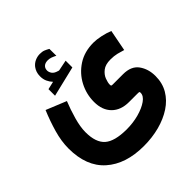

<svg xmlns="http://www.w3.org/2000/svg" viewBox="-219 -754 1159 1159"><g transform="rotate(-45 360.5 -175.0)"><path d="M237.3 -418.5Q223.1 -433.6 214.1 -452.9Q205.1 -472.2 205.1 -497.6Q205.1 -516.6 210.4 -531.7Q215.8 -546.9 224.6 -558.6Q238.3 -576.2 258.3 -585.2Q278.3 -594.2 299.3 -594.2Q320.8 -594.2 334.5 -588.6Q348.1 -583 362.3 -574.7L362.8 -515.6Q348.1 -523.4 334.7 -528.3Q321.3 -533.2 306.2 -533.2Q297.4 -533.2 288.1 -530.8Q278.8 -528.3 271.5 -521.5Q259.8 -510.7 259.8 -491.2Q260.3 -477.1 270 -463.6Q279.8 -450.2 302.7 -443.8Q305.2 -442.9 307.4 -442.1Q309.6 -441.4 312 -441.4Q314 -441.4 315.9 -441.9L381.3 -455.1V-397.5L186.5 -350.6V-406.7ZM214.4 -277.3Q193.4 -225.6 177 -167.5Q160.6 -109.4 160.6 -64.5Q160.6 22.9 203.4 60.8Q246.1 98.6 348.6 99.1Q403.8 99.1 452.9 85.7Q502 72.3 533.2 50.3Q564.5 28.3 564.5 2Q564.5 -4.9 562.3 -6.3Q560.1 -7.8 545.9 -7.8H475.6Q406.2 -7.8 366.2 -47.6Q326.2 -87.4 326.2 -157.7Q326.2 -223.6 356.7 -282Q387.2 -340.3 443.4 -377Q499.5 -413.6 577.1 -413.6Q604 -413.6 639.4 -406Q674.8 -398.4 703.1 -386.7L676.8 -250.5Q655.8 -257.3 631.8 -263.2Q607.9 -269 577.1 -269Q534.2 -269 510.3 -250.2Q486.3 -231.4 476.8 -206.5Q467.3 -181.6 467.3 -164.1Q467.3 -156.2 469.7 -154.3Q472.2 -152.3 480.5 -152.3H568.4Q637.7 -152.3 668.7 -109.4Q699.7 -66.4 699.7 -5.9Q699.7 54.2 672.4 100.6Q645 147 596.7 178.7Q548.3 210.4 485.4 227.1Q422.4 243.7 351.1 243.7Q197.3 243.7 107.9 164.3Q18.6 85 18.6 -67.9Q18.6 -129.4 38.1 -197.3Q57.6 -265.1 85 -330.1Z"/></g></svg>

Font: Vazir Black FD
Style: Black-FD
Weight: 900
Designer: Saber Rastikerdar
Foundry: Saber Rastikerdar
Version: Version 30.0.0